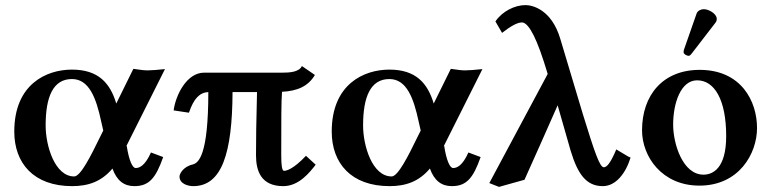

<svg xmlns="http://www.w3.org/2000/svg" viewBox="-20 -718 3023 753"><path d="M262 -445C162 -445 36 -388 36 -202C36 -78 112 12 263 12C328 12 379 -7 421 -57C438 -10 466 12 507 12C565 12 591 -20 620 -102L572 -120C549 -68 527 -59 512 -59C500 -59 486 -87 477 -146L475 -144L627 -447C598 -444 574 -442 560 -442C548 -442 535 -443 503 -448L436 -312C412 -392 366 -445 262 -445ZM385 -206 372 -180C336 -106 296 -26 271 -26C195 -26 159 -146 159 -226C159 -336 187 -408 262 -408C329 -408 357 -335 377 -241Z M1087 -433H780C713 -433 669 -346 661 -285L721 -276C740 -332 763 -355 797 -357C797 -106 758 -79 736 -73C697 -64 684 -35 684 -26C684 4 719 12 738 12C850 12 891 -117 892 -357H988C985 -244 984 -167 984 -109C984 -46 1005 12 1091 12C1152 12 1194 -41 1218 -72L1180 -107C1130 -54 1103 -48 1094 -48C1086 -48 1083 -69 1083 -109C1083 -242 1083 -322 1086 -358C1144 -361 1188 -378 1215 -424L1164 -459C1153 -435 1115 -433 1087 -433Z M1507 -445C1407 -445 1281 -388 1281 -202C1281 -78 1357 12 1508 12C1573 12 1624 -7 1666 -57C1683 -10 1711 12 1752 12C1810 12 1836 -20 1865 -102L1817 -120C1794 -68 1772 -59 1757 -59C1745 -59 1731 -87 1722 -146L1720 -144L1872 -447C1843 -444 1819 -442 1805 -442C1793 -442 1780 -443 1748 -448L1681 -312C1657 -392 1611 -445 1507 -445ZM1630 -206 1617 -180C1581 -106 1541 -26 1516 -26C1440 -26 1404 -146 1404 -226C1404 -336 1432 -408 1507 -408C1574 -408 1602 -335 1622 -241Z M2444 -104 2397 -132C2373 -75 2359 -62 2348 -62C2332 -62 2312 -121 2266 -270L2177 -567C2143 -680 2069 -698 2041 -698C1999 -698 1950 -674 1923 -634L1949 -589C1981 -614 2008 -630 2027 -630C2045 -630 2073 -600 2113 -476C2118 -460 2123 -443 2128 -428L1899 0L1937 15L2037 -13C2081 -110 2124 -208 2167 -305L2218 -127C2246 -34 2280 12 2344 12C2395 12 2434 -38 2453 -100Z M2498 -207C2498 -104 2576 10 2723 10C2878 10 2949 -115 2949 -216C2949 -321 2887 -444 2724 -444C2579 -444 2498 -344 2498 -207ZM2714 -403C2782 -403 2828 -327 2828 -184C2828 -57 2775 -33 2739 -33C2657 -33 2620 -155 2620 -229C2620 -314 2650 -403 2714 -403ZM2740 -682C2729 -682 2716 -676 2712 -665L2662 -522C2661 -519 2661 -514 2661 -513C2661 -506 2673 -499 2681 -499C2685 -499 2689 -503 2692 -507L2786 -629C2790 -634 2791 -639 2791 -644C2791 -664 2760 -682 2740 -682Z"/></svg>

Font: Libertinus Serif Semibold
Style: Regular
Weight: 600
Designer: Philipp H. Poll, Khaled Hosny
Foundry: Caleb Maclennan
Version: Version 7.050;RELEASE